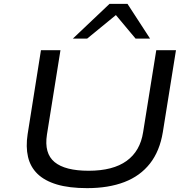

<svg xmlns="http://www.w3.org/2000/svg" viewBox="-20 -965 977 994"><path d="M431 9Q338 9 274.5 -10Q211 -29 174 -65Q137 -101 125 -153Q113 -205 123 -270L192 -705H293L223 -268Q208 -171 262.5 -126Q317 -81 439 -81Q565 -81 635.5 -132Q706 -183 721 -281L789 -705H891L823 -281Q807 -183 756.5 -118.5Q706 -54 624 -22.5Q542 9 431 9ZM357 -765 547 -945H640L757 -765H682L580 -887L431 -765Z"/></svg>

Font: Nunito Sans 7pt Expanded
Style: Italic
Weight: 400
Width: 7
Italic angle: -9°
Designer: Vernon Adams
Foundry: Vernon Adams
Version: Version 3.101;gftools[0.9.27]